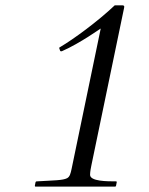

<svg xmlns="http://www.w3.org/2000/svg" viewBox="-20 -693 552 713"><path d="M116.7 -19.5C113.3 -19.5 112.3 -17.6 111.8 -15.6L109.4 -2.9C109.4 -1.5 109.9 0 112.8 0H406.7C410.2 0 411.1 -2.4 411.1 -3.9L413.6 -17.1C413.6 -18.6 413.1 -19.5 410.6 -19.5C377.4 -19.5 314.5 -19.5 314.5 -43.9C314.5 -55.2 317.9 -72.3 319.3 -78.6L440.9 -664.1C441.4 -665.5 441.4 -666.5 441.4 -668C441.4 -670.9 439.9 -673.3 433.6 -673.3H406.2C342.3 -612.8 253.4 -547.9 204.6 -519C201.2 -517.1 199.7 -516.1 199.7 -515.1C199.7 -514.6 199.7 -514.2 203.1 -504.9C204.1 -502.9 205.6 -502.4 206.5 -502.4C208 -502.4 209.5 -502.9 210 -502.9C279.3 -533.2 356 -589.4 354 -586.9L246.1 -66.9C242.2 -48.3 239.3 -36.6 229 -31.2C212.4 -22.9 182.1 -23.4 116.7 -19.5Z"/></svg>

Font: Cardo
Style: Italic
Weight: 400
Designer: David J. Perry
Foundry: David J. Perry
Version: Version 0.99